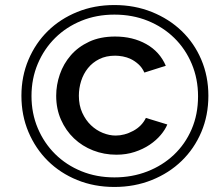

<svg xmlns="http://www.w3.org/2000/svg" viewBox="-20 -735 889 762"><path d="M434 7Q354 7 286.5 -20.5Q219 -48 170 -96.5Q121 -145 93 -211Q65 -277 65 -355Q65 -432 93 -498Q121 -564 170 -612Q219 -660 286.5 -687.5Q354 -715 434 -715Q514 -715 582.5 -687.5Q651 -660 701 -612Q751 -564 779 -498Q807 -432 807 -355Q807 -277 779 -211Q751 -145 701 -96.5Q651 -48 582.5 -20.5Q514 7 434 7ZM434 -31Q504 -31 564.5 -54.5Q625 -78 670 -120.5Q715 -163 740.5 -222Q766 -281 766 -353Q766 -422 741 -481.5Q716 -541 671.5 -584.5Q627 -628 566.5 -652.5Q506 -677 434 -677Q363 -677 303 -652.5Q243 -628 199 -584.5Q155 -541 130 -482Q105 -423 105 -354Q105 -285 130 -226Q155 -167 199 -123.5Q243 -80 303 -55.5Q363 -31 434 -31ZM442 -121Q393 -121 349.5 -138Q306 -155 273.5 -186Q241 -217 222 -260Q203 -303 203 -355Q203 -398 217.5 -440Q232 -482 261 -515.5Q290 -549 334 -569.5Q378 -590 437 -590Q507 -590 560.5 -560Q614 -530 638 -474L553 -447Q544 -467 529.5 -480Q515 -493 499.5 -500.5Q484 -508 467.5 -511Q451 -514 437 -514Q401 -514 374 -500.5Q347 -487 329 -464.5Q311 -442 302 -413.5Q293 -385 293 -355Q293 -317 306.5 -287.5Q320 -258 341 -238Q362 -218 388 -207.5Q414 -197 439 -197Q474 -197 508.5 -215.5Q543 -234 559 -267L644 -241Q636 -221 618 -199.5Q600 -178 574 -160.5Q548 -143 514.5 -132Q481 -121 442 -121Z"/></svg>

Font: PTCRaleway Medium
Style: Italic
Weight: 500
Italic angle: -12°
Designer: Matt McInerney, Pablo Impallari, Rodrigo Fuenzalida
Foundry: Matt McInerney, Pablo Impallari, Rodrigo Fuenzalida
Version: Version 3.000g; ttfautohint (v1.5) -l 8 -r 28 -G 28 -x 14 -D